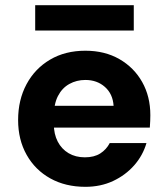

<svg xmlns="http://www.w3.org/2000/svg" viewBox="-20 -710 645 742"><path d="M310 12Q233 12 174.5 -20.5Q116 -53 83 -111.5Q50 -170 50 -246Q50 -324 82.5 -384.5Q115 -445 173.5 -479.5Q232 -514 310 -514Q385 -514 441.5 -481.5Q498 -449 529.5 -393Q561 -337 561 -265Q561 -255 560.5 -242.5Q560 -230 559 -217H150V-301H419Q416 -347 385.5 -374Q355 -401 310 -401Q276 -401 248 -385.5Q220 -370 204 -339Q188 -308 188 -260V-231Q188 -192 203 -163Q218 -134 245 -118Q272 -102 308 -102Q344 -102 367.5 -117Q391 -132 404 -157H546Q532 -109 498.5 -71Q465 -33 417 -10.5Q369 12 310 12ZM116 -592V-690H497V-592Z"/></svg>

Font: DM Sans 16pt ExtraBold
Style: Regular
Weight: 800
Version: Version 4.004;gftools[0.9.30]